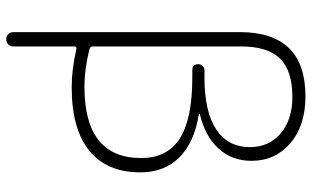

<svg xmlns="http://www.w3.org/2000/svg" viewBox="-212 -568 1000 616"><g transform="rotate(90 288.0 -260.0)"><path d="M129 -533V-58Q129 -49 138 -47Q201 -31 259 -31Q487 -31 487 -213Q487 -297 424 -337Q361 -377 229 -377H205Q186 -377 186 -396Q186 -404 191.5 -410Q197 -416 205 -416H229Q338 -416 395 -453.5Q452 -491 452 -562Q452 -623 408 -660.5Q364 -698 291 -698Q207 -698 168 -658.5Q129 -619 129 -533ZM83 197V-529Q83 -740 289 -740Q383 -740 439.5 -691.5Q496 -643 496 -567Q496 -504 456.5 -461Q417 -418 346 -401Q345 -401 345 -399Q345 -398 347 -398Q438 -383 485.5 -335Q533 -287 533 -210Q533 -103 463.5 -46.5Q394 10 260 10Q202 10 138 -5Q129 -7 129 1V197Q129 207 122.5 213.5Q116 220 106 220Q96 220 89.5 213.5Q83 207 83 197Z"/></g></svg>

Font: Rounded Mplus 1c Light
Style: Regular
Weight: 300
Version: Version 1.059.20150529